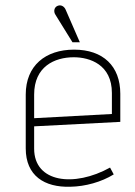

<svg xmlns="http://www.w3.org/2000/svg" viewBox="-20 -699 515 731"><path d="M399 -61C262 15 110 -4 110 -133V-218L438 -235V-342C438 -447 373 -510 262 -510C153 -510 78 -449 78 -339V-134C78 -30 149 15 248 12C305 11 366 -6 413 -35ZM406 -265 110 -249V-339C110 -445 187 -481 261 -481C322 -481 406 -453 406 -345ZM284 -538 230 -662C225 -674 213 -682 200 -677C186 -672 183 -655 191 -643L256 -538Z"/></svg>

Font: Advent Pro
Style: ExtraLight
Weight: 250
Designer: Andreas Kalpakidis
Foundry: Andreas Kalpakidis
Version: Version 2.002 2007